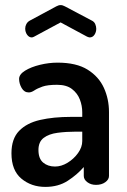

<svg xmlns="http://www.w3.org/2000/svg" viewBox="-20 -726 499 754"><path d="M158 8Q103 8 64 -24.5Q25 -57 25 -124Q25 -181 55 -212Q85 -243 137.5 -255Q190 -267 259 -267H303V-285Q303 -311 293.5 -335.5Q284 -360 262.5 -376.5Q241 -393 204 -393Q167 -393 147 -386Q127 -379 115 -371Q103 -363 93 -363Q75 -363 65 -380.5Q55 -398 55 -416Q55 -434 78.5 -448.5Q102 -463 137 -471.5Q172 -480 206 -480Q280 -480 324 -452.5Q368 -425 388 -381Q408 -337 408 -286V-35Q408 -21 393.5 -10.5Q379 0 357 0Q337 0 323 -10.5Q309 -21 309 -35V-70Q283 -40 246 -16Q209 8 158 8ZM196 -72Q221 -72 245.5 -87Q270 -102 286.5 -125Q303 -148 303 -172V-209H278Q240 -209 206 -204.5Q172 -200 151.5 -184.5Q131 -169 131 -137Q131 -103 149.5 -87.5Q168 -72 196 -72ZM105 -579Q94 -579 86.5 -589.5Q79 -600 79 -614Q79 -623 83.5 -631.5Q88 -640 97 -645L201 -701Q210 -706 218 -706Q226 -706 235 -701L339 -646Q350 -641 354 -631.5Q358 -622 358 -613Q358 -600 351 -589.5Q344 -579 332 -579Q330 -579 327.5 -580Q325 -581 322 -582L218 -638L114 -582Q112 -581 109.5 -580Q107 -579 105 -579Z"/></svg>

Font: Dosis SemiBold
Style: Regular
Weight: 600
Designer: EdgarTolentino, PabloImpallari, IginoMarini
Foundry: EdgarTolentino, PabloImpallari, IginoMarini
Version: Version 3.001; ttfautohint (v1.8.2)